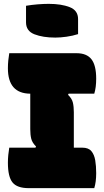

<svg xmlns="http://www.w3.org/2000/svg" viewBox="-20 -976 540 996"><path d="M115 -946Q144 -951 175.5 -953.5Q207 -956 233 -956Q298 -956 341.5 -939Q385 -922 385 -877V-799Q357 -790 325 -785.5Q293 -781 267 -781Q203 -781 159 -798Q115 -815 115 -860ZM469 0H129Q69 0 45 -29.5Q21 -59 21 -132Q21 -152 23 -172.5Q25 -193 28 -210H164L167 -216Q147 -236 142 -256.5Q137 -277 137 -306V-490Q21 -491 21 -622Q21 -642 23 -662.5Q25 -683 28 -700H377Q430 -700 454.5 -668.5Q479 -637 479 -568Q479 -522 469 -490H336L333 -484Q353 -465 358 -444Q363 -423 363 -394V-210H407Q439 -210 454 -192Q469 -174 474 -144.5Q479 -115 479 -78Q479 -32 469 0Z"/></svg>

Font: Recursive Sn Csl St XBk
Style: Regular
Weight: 1000
Version: Version 1.079;hotconv 1.0.112;makeotfexe 2.5.65598; ttfautoh